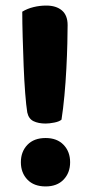

<svg xmlns="http://www.w3.org/2000/svg" viewBox="-20 -653 329 690"><path d="M223 -563Q223 -539 222 -497Q221 -455 218.5 -406.5Q216 -358 211.5 -309.5Q207 -261 201 -223Q193 -216 175 -212.5Q157 -209 144 -209Q118 -209 100.5 -217.5Q83 -226 78 -249Q74 -273 70.5 -318.5Q67 -364 65 -416Q63 -468 61.5 -520Q60 -572 60 -611Q78 -622 100.5 -627.5Q123 -633 146 -633Q182 -633 202.5 -615.5Q223 -598 223 -563ZM55 -70Q55 -108 78.5 -132.5Q102 -157 144 -157Q185 -157 208.5 -132.5Q232 -108 232 -70Q232 -32 208.5 -7.5Q185 17 144 17Q102 17 78.5 -7.5Q55 -32 55 -70Z"/></svg>

Font: Baloo Bhai 2
Style: Bold
Weight: 700
Designer: Supriya Tembe, Noopur Datye and Ek Type
Foundry: Ek Type
Version: Version 1.640;PS 1.000;hotconv 16.6.51;makeotf.lib2.5.65220;